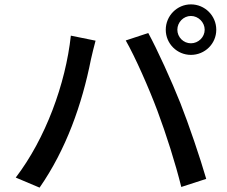

<svg xmlns="http://www.w3.org/2000/svg" viewBox="-20 -843 1040 878"><path d="M738 -707C738 -643 790 -592 853 -592C917 -592 969 -643 969 -707C969 -771 917 -823 853 -823C790 -823 738 -771 738 -707ZM791 -707C791 -741 819 -770 853 -770C887 -770 916 -741 916 -707C916 -673 887 -645 853 -645C819 -645 791 -673 791 -707ZM700 -336C740 -229 782 -97 809 12L923 -25C896 -119 843 -275 805 -371C765 -472 699 -617 658 -692L555 -658C598 -583 661 -440 700 -336ZM52 -31 161 15C282 -159 355 -365 396 -572C401 -594 410 -632 417 -657L304 -680C280 -459 188 -209 52 -31Z"/></svg>

Font: DAIFUKU Sans JP Medium
Style: Regular
Weight: 500
Designer: Original font ‘Source Han Sans JP’ : Ryoko NISHIZUKA  (kana, bopomofo & ideographs); Paul D. Hunt (Latin, Greek & Cyrill
Foundry: Daifuku
Version: Version 1.000